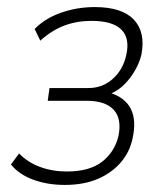

<svg xmlns="http://www.w3.org/2000/svg" viewBox="-20 -515 468 543"><path d="M163 8Q114 8 73.5 -7Q33 -22 11 -50L34 -81Q58 -56 93 -43Q128 -30 169 -30Q233 -30 268.5 -57.5Q304 -85 315 -130Q325 -179 301.5 -204.5Q278 -230 225 -230H115L120 -266H230Q270 -266 299 -292Q328 -318 337 -359Q348 -407 323 -431.5Q298 -456 239 -456Q197 -456 161.5 -442.5Q126 -429 94 -400L78 -433Q107 -463 152.5 -479Q198 -495 248 -495Q325 -495 358.5 -459.5Q392 -424 380 -361Q375 -339 362.5 -317Q350 -295 333 -277.5Q316 -260 293 -250V-252Q335 -238 350.5 -206Q366 -174 355 -124Q347 -85 321.5 -55.5Q296 -26 256.5 -9Q217 8 163 8Z"/></svg>

Font: Nunito Sans 10pt Condensed ExtraLight
Style: Italic
Weight: 250
Width: 3
Italic angle: -9°
Designer: Vernon Adams
Foundry: Vernon Adams
Version: Version 3.101;gftools[0.9.27]